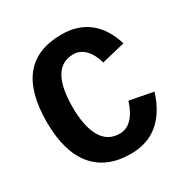

<svg xmlns="http://www.w3.org/2000/svg" viewBox="-157 -801 914 943"><g transform="rotate(-30 300.0 -329.5)"><path d="M185.5 -332.5Q185.5 -222.7 219.7 -163.1Q253.9 -103.5 321.8 -103.5Q400.9 -103.5 439 -222.7L572.3 -197.3Q507.3 9.8 320.3 9.8Q183.1 9.8 111.1 -77.4Q39.1 -164.6 39.1 -332.5Q39.1 -668.9 316.4 -668.9Q407.2 -668.9 468.5 -621.1Q529.8 -573.2 558.6 -479L425.8 -446.8Q411.6 -498.5 383.3 -527.1Q355 -555.7 318.4 -555.7Q185.5 -555.7 185.5 -332.5Z"/></g></svg>

Font: Liberation Mono
Style: Bold
Weight: 700
Monospace: yes
Designer: Steve Matteson
Foundry: Ascender Corporation
Version: Version 2.1.5